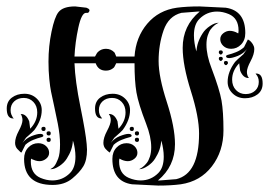

<svg xmlns="http://www.w3.org/2000/svg" viewBox="-20 -574 857 598"><path d="M400 -139Q400 -145 407 -145Q413 -145 413 -139Q413 -132 407 -132Q400 -132 400 -139ZM400 -159Q400 -165 407 -165Q413 -165 413 -159Q413 -152 407 -152Q400 -152 400 -159ZM384 -173Q384 -179 391 -179Q397 -179 397 -173Q397 -166 391 -166Q384 -166 384 -173ZM125 -139Q125 -145 132 -145Q138 -145 138 -139Q138 -132 132 -132Q125 -132 125 -139ZM125 -159Q125 -165 132 -165Q138 -165 138 -159Q138 -152 132 -152Q125 -152 125 -159ZM109 -173Q109 -179 116 -179Q122 -179 122 -173Q122 -166 116 -166Q109 -166 109 -173ZM600 -158Q600 -210 574.5 -290.5Q549 -371 549 -425Q549 -494 602 -538H596Q596 -538 545 -534Q505 -524 489.5 -479.5Q474 -435 474 -384Q474 -335 499.5 -256.5Q525 -178 525 -125Q525 -56 472 -12H478L529 -16Q600 -33 600 -158ZM689 -319Q689 -350 712 -381Q716 -386 738 -405L749 -421Q738 -407 721 -400Q703 -393 694 -393Q684 -393 684 -399Q684 -402 692.5 -404Q701 -406 715 -411.5Q729 -417 740 -427L752 -451L754 -450Q756 -449 758 -447.5Q760 -446 762.5 -443Q765 -440 767 -437Q769 -434 770.5 -430Q772 -426 772 -421Q772 -405 760.5 -383.5Q749 -362 749 -350Q749 -345 750.5 -340Q752 -335 754 -333L755 -331H754Q737 -331 728 -354L725 -377Q703 -354 703 -326Q703 -306 715 -293.5Q727 -281 745 -281Q763 -281 774.5 -291.5Q786 -302 786 -319Q786 -327 783.5 -333Q781 -339 778 -342L776 -345H778Q798 -345 798 -314Q798 -292 782 -280Q766 -268 743 -268Q720 -268 704.5 -283Q689 -298 689 -319ZM672 -387Q668 -381 663 -387Q660 -391 663 -396Q668 -398 672 -396Q674 -394 674 -391Q674 -388 672 -387ZM688 -374Q684 -368 679 -374Q676 -378 679 -383Q684 -385 688 -383Q690 -381 690 -378Q690 -375 688 -374ZM672 -407Q668 -401 663 -407Q660 -411 663 -416Q668 -418 672 -416Q674 -414 674 -411Q674 -408 672 -407ZM385 -231Q385 -200 362 -169Q358 -164 336 -145L325 -129Q336 -143 353 -150Q371 -157 380 -157Q390 -157 390 -151Q390 -148 381.5 -146Q373 -144 359 -138.5Q345 -133 334 -123L322 -99L320 -100Q317 -102 314.5 -104.5Q312 -107 309 -110Q306 -113 304 -118Q302 -123 302 -129Q302 -145 313.5 -166.5Q325 -188 325 -200Q325 -205 323.5 -210Q322 -215 320 -217L319 -219H320Q337 -219 346 -196L349 -173Q371 -196 371 -224Q371 -244 359 -256.5Q347 -269 329 -269Q311 -269 299.5 -258.5Q288 -248 288 -231Q288 -223 290.5 -217Q293 -211 296 -208L298 -205H296Q276 -205 276 -236Q276 -258 292 -270Q308 -282 331 -282Q354 -282 369.5 -267Q385 -252 385 -231ZM310 -354Q286 -354 278 -377H212Q214 -322 230.5 -241Q247 -160 250 -125Q250 -122 250.5 -116.5Q251 -111 251 -108Q251 -75 239.5 -56Q228 -37 205 -18Q181 2 144 2Q55 2 55 -79Q55 -101 68 -114.5Q81 -128 99 -128Q114 -128 123.5 -119Q133 -110 133 -98Q133 -87 123.5 -79.5Q114 -72 103 -72Q97 -72 90.5 -74Q84 -76 80 -78L77 -80Q76 -76 76 -71Q76 -33 106 -20Q125 -12 143 -12Q175 -12 198 -35Q215 -52 215 -86Q215 -98 213 -110.5Q211 -123 209 -130L207 -136Q206 -108 188 -80Q180 -67 165 -57Q150 -47 139 -47H137L138 -48Q140 -49 143 -51Q146 -53 149 -56.5Q152 -60 155 -66Q158 -72 161 -79.5Q164 -87 165.5 -98.5Q167 -110 167 -124Q167 -153 160 -189Q156 -210 149 -242Q142 -274 139 -288.5Q136 -303 133.5 -328Q131 -353 131 -382Q131 -430 140.5 -475.5Q150 -521 162 -536Q176 -554 214 -554L249 -550Q263 -545 257 -537Q255 -533 250 -534H248Q234 -534 224 -488Q214 -442 212 -398H276Q282 -410 286 -413Q296 -422 310 -422Q326 -422 337 -410Q338 -408 339.5 -404Q341 -400 342 -398H399Q403 -458 438.5 -500Q474 -542 531 -550Q562 -554 601 -554L683 -550Q744 -541 744 -471Q744 -449 731 -435.5Q718 -422 700 -422Q685 -422 675.5 -431Q666 -440 666 -452Q666 -463 675.5 -470.5Q685 -478 696 -478Q702 -478 708.5 -476Q715 -474 718 -472L722 -470Q723 -474 723 -479Q723 -517 693 -530Q674 -538 656 -538Q624 -538 601 -515Q584 -498 584 -464Q584 -452 586 -439.5Q588 -427 590 -420L592 -414Q593 -442 611 -470Q619 -483 634 -493Q649 -503 660 -503H661L657 -501Q653 -499 647.5 -494.5Q642 -490 636.5 -483Q631 -476 627 -463.5Q623 -451 623 -435Q623 -402 639 -361Q664 -295 670 -260.5Q676 -226 676 -168Q676 -103 640 -56Q604 -9 543 0Q512 4 473 4L391 0Q330 -9 330 -79Q330 -101 343 -114.5Q356 -128 374 -128Q389 -128 398.5 -119Q408 -110 408 -98Q408 -87 398.5 -79.5Q389 -72 378 -72Q372 -72 365.5 -74Q359 -76 356 -78L352 -80Q351 -76 351 -71Q351 -33 381 -20Q400 -12 418 -12Q450 -12 473 -35Q490 -52 490 -86Q490 -98 488 -110.5Q486 -123 484 -130L482 -136Q481 -108 463 -80Q455 -67 440 -57Q425 -47 414 -47H413L417 -49Q421 -51 426.5 -55.5Q432 -60 437.5 -67Q443 -74 447 -86.5Q451 -99 451 -115Q451 -148 435 -189Q411 -251 405 -286Q399 -321 399 -377H342Q336 -364 334 -363Q324 -354 310 -354ZM110 -231Q110 -200 87 -169Q83 -164 61 -145L50 -129Q61 -143 78 -150Q96 -157 105 -157Q115 -157 115 -151Q115 -148 106.5 -146Q98 -144 84 -138.5Q70 -133 59 -123L47 -99L44 -100Q42 -102 39.5 -104.5Q37 -107 34 -110Q31 -113 29 -118Q27 -123 27 -129Q27 -145 38.5 -166.5Q50 -188 50 -200Q50 -205 48.5 -210Q47 -215 46 -217L44 -219H45Q62 -219 71 -196L74 -173Q96 -196 96 -224Q96 -244 84 -256.5Q72 -269 54 -269Q36 -269 24.5 -258.5Q13 -248 13 -231Q13 -223 15.5 -217Q18 -211 20 -208L23 -205H21Q1 -205 1 -236Q1 -258 17 -270Q33 -282 56 -282Q79 -282 94.5 -267Q110 -252 110 -231Z"/></svg>

Font: Pomorsky Unicode
Style: Medium
Weight: 500
Version: 1.1